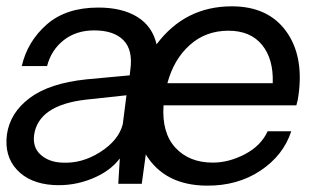

<svg xmlns="http://www.w3.org/2000/svg" viewBox="-38 -581 982 607"><path d="M905.8 -280.8Q903.8 -263.7 898.9 -248H479Q473.1 -161.1 516.6 -114Q560.1 -66.9 634.8 -66.9Q685.5 -66.9 736.3 -93.5Q787.1 -120.1 808.1 -166H882.8Q857.9 -89.8 785.4 -41.5Q712.9 6.8 615.2 5.9Q482.4 4.9 422.9 -92.8L410.2 0H335.9L340.8 -80.1Q310.1 -39.1 251.5 -15.6Q192.9 7.8 129.9 3.9Q55.7 -1 15.4 -44.4Q-24.9 -87.9 -16.1 -155.8Q-6.3 -224.6 55.9 -271.2Q118.2 -317.9 234.9 -330.1L372.1 -342.8L374 -359.9Q382.8 -422.9 352.3 -453.9Q321.8 -484.9 259.8 -484.9Q202.6 -484.9 163.3 -453.9Q124 -422.9 110.8 -372.1H30.8Q48.8 -450.2 109.9 -503.7Q170.9 -557.1 272.9 -557.1Q348.1 -557.1 396 -527.6Q443.8 -498 457 -440.9Q546.9 -561 694.8 -561Q808.6 -561 865.7 -483.4Q922.9 -405.8 905.8 -280.8ZM491.2 -317.9H824.2Q827.1 -394 790.5 -439Q753.9 -483.9 684.1 -483.9Q612.3 -483.9 561.8 -438.5Q511.2 -393.1 491.2 -317.9ZM350.1 -188 361.8 -279.8 234.9 -266.1Q83 -249 69.8 -153.8Q64.9 -114.7 90.6 -91.8Q116.2 -68.8 157.2 -66.9Q220.2 -63 278.6 -100.1Q336.9 -137.2 350.1 -188Z"/></svg>

Font: Oakes Grotesk
Style: Italic
Weight: 400
Designer: Samuel Oakes
Foundry: Samuel Oakes
Version: Version 1.0 | wf-rip DC20170320